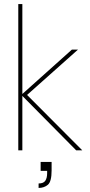

<svg xmlns="http://www.w3.org/2000/svg" viewBox="-20 -740 443 945"><path d="M355 0 85 -273 334 -496H364L108 -268V-278L385 0ZM70 0V-720H90V0ZM170 185V163Q194 163 203 149.5Q212 136 212 113V101H180V57H234Q234 69 234 80Q234 91 234 99Q234 154 215.5 169.5Q197 185 170 185Z"/></svg>

Font: DM Sans 24pt Thin
Style: Regular
Weight: 250
Designer: Colophon Foundry, Jonny Pinhorn
Foundry: Colophon Foundry
Version: Version 4.004;gftools[0.9.30]